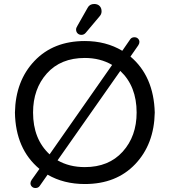

<svg xmlns="http://www.w3.org/2000/svg" viewBox="-20 -914 851 964"><path d="M406 -75Q526 -75 596 -152.5Q666 -230 666 -349Q666 -481 584 -558L269 -109Q328 -75 406 -75ZM146 -349Q146 -216 229 -139L543 -588Q483 -623 406 -623Q285 -623 215.5 -545.5Q146 -468 146 -349ZM406 -708Q512 -708 594 -659L634 -717Q641 -727 655 -727Q666 -727 673 -720Q680 -713 680 -703Q680 -695 674 -686L635 -630Q752 -531 757 -349Q754 -190 659 -90Q564 10 406 10Q300 10 219 -37L179 20Q172 30 158 30Q147 30 140 23Q133 16 133 6Q133 -2 139 -11L178 -66Q58 -166 55 -349Q58 -508 153 -608Q248 -708 406 -708ZM453 -894Q470 -894 480 -884Q490 -874 490 -857Q490 -843 480 -832L411 -750Q402 -739 389 -739Q377 -739 369.5 -746.5Q362 -754 362 -766Q362 -774 369 -785L420 -875Q430 -894 453 -894Z"/></svg>

Font: VarelaRound
Style: Regular
Weight: 400
Designer: Joe Prince, Avraham Cornfeld
Foundry: Joe Prince, Avraham Cornfeld
Version: Version 2.000;PS 002.000;hotconv 1.0.88;makeotf.lib2.5.64775